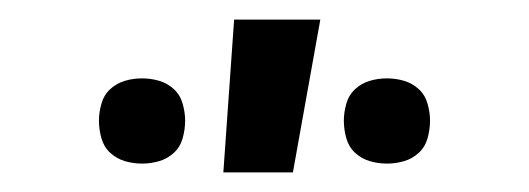

<svg xmlns="http://www.w3.org/2000/svg" viewBox="-20 -776 540 196"><path d="M208 -600 219 -756H307L279 -600ZM375 -609Q366 -609 357.5 -611.5Q349 -614 342.5 -620Q336 -626 333.5 -635Q331 -644 331 -653Q331 -661 333.5 -670Q336 -679 342.5 -685Q349 -691 357.5 -693.5Q366 -696 375 -696Q384 -696 392.5 -693.5Q401 -691 407.5 -685Q414 -679 416.5 -670Q419 -661 419 -653Q419 -644 416.5 -635Q414 -626 407.5 -620Q401 -614 392.5 -611.5Q384 -609 375 -609ZM125 -609Q116 -609 107.5 -611.5Q99 -614 92.5 -620Q86 -626 83.5 -635Q81 -644 81 -653Q81 -661 83.5 -670Q86 -679 92.5 -685Q99 -691 107.5 -693.5Q116 -696 125 -696Q134 -696 142.5 -693.5Q151 -691 157.5 -685Q164 -679 166.5 -670Q169 -661 169 -653Q169 -644 166.5 -635Q164 -626 157.5 -620Q151 -614 142.5 -611.5Q134 -609 125 -609Z"/></svg>

Font: Iosevka Curly Medium
Style: Regular
Weight: 500
Monospace: yes
Designer: Belleve Invis
Foundry: Belleve Invis
Version: Version 22.1.2; ttfautohint (v1.8.4)